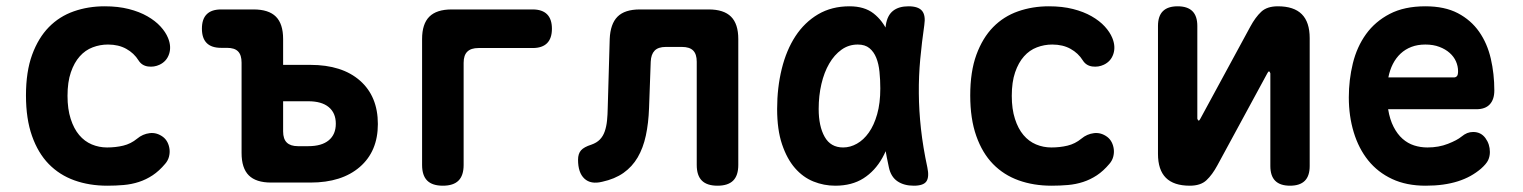

<svg xmlns="http://www.w3.org/2000/svg" viewBox="-20 -580 4840 610"><path d="M62.5 -276.8Q62.5 -352.4 82.1 -406.1Q101.8 -459.7 135.3 -493.9Q168.8 -528 214.5 -544Q260.2 -560 312.3 -560Q355.2 -560 389 -551.4Q422.9 -542.8 448.2 -528.3Q473.5 -513.8 489.9 -495.9Q506.2 -478.1 513.8 -459.6Q525 -432.4 517.3 -408.7Q509.6 -385.1 487 -374.4Q469.7 -366.2 450.2 -368.8Q430.7 -371.5 420.3 -387.9Q405.8 -411.2 381.2 -424.8Q356.7 -438.5 323.2 -438.5Q297.7 -438.5 274.4 -429.6Q251 -420.8 233.4 -401Q215.7 -381.2 205.1 -350.2Q194.5 -319.3 194.5 -275.5Q194.5 -233.5 204.6 -202.3Q214.6 -171.1 231.6 -151Q248.5 -130.9 271.5 -121.2Q294.5 -111.5 320.1 -111.5Q347.5 -111.5 371.6 -117.3Q395.8 -123.1 415.7 -139.5Q433.3 -154.3 455.7 -157Q478.1 -159.7 497.9 -145Q506.7 -138.3 512 -128Q517.2 -117.7 518.6 -105.9Q520 -94.1 516.8 -81.9Q513.5 -69.6 504.9 -59.7Q485.6 -36.7 464.8 -23Q444 -9.3 421.1 -1.9Q398.1 5.6 372.9 7.8Q347.8 10 320.9 10Q263.8 10 216.4 -7Q169 -24 134.9 -58.9Q100.9 -93.7 81.7 -148.1Q62.5 -202.4 62.5 -276.8Z M879.5 -373.9H965.8Q1066.7 -373.9 1123.6 -323.9Q1180.5 -273.9 1180.5 -185.9Q1180.5 -99.4 1123.3 -49.7Q1066 0 966.5 0H841.5Q793.3 0 770.4 -22.9Q747.5 -45.8 747.5 -94V-381Q747.5 -405.2 736.4 -416.6Q725.4 -428 701.2 -428H682.5Q652 -428 636.8 -443.2Q621.5 -458.5 621.5 -489Q621.5 -519.5 636.8 -534.7Q652 -550 682.5 -550H785.5Q833.7 -550 856.6 -527.1Q879.5 -504.2 879.5 -456ZM879.5 -162.6Q879.5 -138.4 891.3 -127Q903 -115.6 926.5 -115.6H959.5Q1002 -115.6 1024.4 -134.2Q1046.9 -152.8 1046.9 -187Q1046.9 -221.1 1024.4 -239.7Q1002 -258.3 959.5 -258.3H879.5Z M1387 10Q1353.5 10 1337.2 -6.3Q1321 -22.5 1321 -56V-456Q1321 -504 1344 -527Q1367 -550 1415 -550H1672.2Q1702.7 -550 1718.1 -534.6Q1733.5 -519.2 1733.5 -488.7Q1733.5 -458.2 1718.1 -442.8Q1702.7 -427.4 1672.2 -427.4H1500Q1476.5 -427.4 1464.8 -416Q1453 -404.6 1453 -380.4V-56Q1453 -22.5 1436.8 -6.3Q1420.5 10 1387 10Z M1917.1 -456Q1919.1 -504 1941.9 -527Q1964.8 -550 2012.8 -550H2231.6Q2279.6 -550 2302.6 -527Q2325.6 -504 2325.6 -456V-56Q2325.6 -22.5 2309.4 -6.3Q2293.1 10 2259.6 10Q2226.1 10 2209.8 -6.3Q2193.6 -22.5 2193.6 -56V-383.9Q2193.6 -408.1 2182.2 -419.5Q2170.8 -430.9 2146.6 -430.9H2095.4Q2071.2 -430.9 2059.8 -419.1Q2048.4 -407.4 2047.4 -383.9L2042.1 -237.2Q2040.4 -188.8 2031.9 -149.3Q2023.4 -109.8 2006 -80Q1988.5 -50.2 1960.9 -30.7Q1933.2 -11.2 1893.2 -2.5Q1856.9 6.4 1836.7 -12.5Q1816.5 -31.3 1816.5 -72.4Q1816.5 -91.5 1825.9 -102.3Q1835.3 -113 1858.8 -120.4Q1875.7 -126.3 1885.9 -136.8Q1896.1 -147.3 1901.4 -162.8Q1906.7 -178.2 1908.6 -197.1Q1910.5 -216.1 1910.8 -237.2Z M2633.6 10Q2597.6 10 2564.3 -3.4Q2531.1 -16.8 2505.6 -46.1Q2480.2 -75.3 2464.6 -121.6Q2449 -167.8 2449 -233.8Q2449 -301.4 2463.7 -361.2Q2478.4 -420.9 2507.2 -465Q2536.1 -509.1 2579.2 -534.6Q2622.4 -560 2679 -560Q2726.3 -560 2755.4 -537.3Q2784.5 -514.5 2800.8 -477.7Q2817.1 -440.9 2822.5 -394.3Q2828 -347.7 2828 -301Q2828 -234.1 2817.4 -177.2Q2806.8 -120.4 2783.4 -78.6Q2760 -36.8 2723.2 -13.4Q2686.4 10 2633.6 10ZM2658.7 -111.5Q2681.3 -111.5 2702.5 -123.5Q2723.8 -135.4 2740.3 -158.8Q2756.9 -182.1 2766.8 -217.1Q2776.8 -252.1 2776.8 -298.9Q2776.8 -326.4 2774.2 -351.7Q2771.7 -377.1 2764 -396.2Q2756.4 -415.3 2742.4 -426.9Q2728.4 -438.5 2705.2 -438.5Q2676.3 -438.5 2653.5 -422.1Q2630.7 -405.8 2614.6 -378.1Q2598.4 -350.4 2589.7 -313.2Q2581 -276 2581 -233.9Q2581 -179 2600 -145.3Q2619 -111.5 2658.7 -111.5ZM2794.4 -500.6Q2799.1 -531.2 2817.3 -545.6Q2835.6 -560 2866.4 -560Q2897.4 -560 2909.4 -545.6Q2921.3 -531.3 2916.6 -500.6Q2908.7 -445.8 2903.7 -392.1Q2898.7 -338.5 2899.2 -283.5Q2899.6 -228.5 2906 -170.5Q2912.4 -112.5 2926.3 -48Q2932.7 -17.6 2923.3 -3.8Q2913.9 10 2883.2 10Q2851.8 10 2831.1 -4.2Q2810.5 -18.3 2804.1 -48Q2789.9 -112.5 2783.6 -170.5Q2777.4 -228.5 2777.1 -283.5Q2776.8 -338.5 2781.8 -392.1Q2786.8 -445.8 2794.4 -500.6Z M3062.5 -276.8Q3062.5 -352.4 3082.1 -406.1Q3101.8 -459.7 3135.3 -493.9Q3168.8 -528 3214.5 -544Q3260.2 -560 3312.3 -560Q3355.2 -560 3389 -551.4Q3422.9 -542.8 3448.2 -528.3Q3473.5 -513.8 3489.9 -495.9Q3506.2 -478.1 3513.8 -459.6Q3525 -432.4 3517.3 -408.7Q3509.6 -385.1 3487 -374.4Q3469.7 -366.2 3450.2 -368.8Q3430.7 -371.5 3420.3 -387.9Q3405.8 -411.2 3381.2 -424.8Q3356.7 -438.5 3323.2 -438.5Q3297.7 -438.5 3274.4 -429.6Q3251 -420.8 3233.4 -401Q3215.7 -381.2 3205.1 -350.2Q3194.5 -319.3 3194.5 -275.5Q3194.5 -233.5 3204.6 -202.3Q3214.6 -171.1 3231.6 -151Q3248.5 -130.9 3271.5 -121.2Q3294.5 -111.5 3320.1 -111.5Q3347.5 -111.5 3371.6 -117.3Q3395.8 -123.1 3415.7 -139.5Q3433.3 -154.3 3455.7 -157Q3478.1 -159.7 3497.9 -145Q3506.7 -138.3 3512 -128Q3517.2 -117.7 3518.6 -105.9Q3520 -94.1 3516.8 -81.9Q3513.5 -69.6 3504.9 -59.7Q3485.6 -36.7 3464.8 -23Q3444 -9.3 3421.1 -1.9Q3398.1 5.6 3372.9 7.8Q3347.8 10 3320.9 10Q3263.8 10 3216.4 -7Q3169 -24 3134.9 -58.9Q3100.9 -93.7 3081.7 -148.1Q3062.5 -202.4 3062.5 -276.8Z M3659 -497.5Q3659 -528.9 3674.5 -544.4Q3690.1 -560 3721.5 -560Q3752.9 -560 3768.5 -544.4Q3784 -528.9 3784 -497.5V-203Q3786 -197 3788 -197Q3790 -197 3790.9 -198.5Q3791.7 -200 3793.7 -203L3952.3 -495.3Q3968.5 -525.3 3987 -542.6Q4005.5 -560 4039.9 -560Q4090.8 -560 4115.9 -534.9Q4141 -509.8 4141 -458.9V-52.5Q4141 -21.1 4125.5 -5.6Q4109.9 10 4078.5 10Q4047.1 10 4031.5 -5.6Q4016 -21.1 4016 -52.5V-347Q4014 -353 4012 -353Q4010 -353 4009.1 -351.5Q4008.3 -350 4006.3 -347L3847.7 -54.7Q3831.5 -24.7 3813 -7.4Q3794.5 10 3760.1 10Q3709.2 10 3684.1 -15.1Q3659 -40.2 3659 -91.1Z M4660.4 -160.7Q4685 -160.7 4699.3 -141.3Q4713.5 -121.8 4713.5 -97.1Q4713.5 -83.2 4708 -71.2Q4702.4 -59.2 4684.8 -43.7Q4669.5 -30.8 4651.5 -20.8Q4633.5 -10.9 4611.6 -3.9Q4589.7 3 4564.4 6.5Q4539.1 10 4509.2 10Q4448.4 10 4402.9 -11.3Q4357.4 -32.5 4326.9 -70.4Q4296.5 -108.3 4280.9 -159.8Q4265.3 -211.2 4265.3 -270.6Q4265.3 -326.2 4278.1 -378.7Q4291 -431.2 4319.9 -471.4Q4348.8 -511.6 4395.2 -535.8Q4441.7 -560 4508.5 -560Q4569.9 -560 4611.7 -538.1Q4653.4 -516.2 4679.3 -479.2Q4705.2 -442.2 4716.4 -393.7Q4727.6 -345.3 4727.6 -292.6Q4727.6 -264.1 4713.2 -248.5Q4698.8 -233 4670.8 -233H4390.2Q4395.6 -200 4407.6 -176.9Q4419.5 -153.7 4436 -139.1Q4452.5 -124.5 4472.7 -118Q4492.9 -111.5 4515.1 -111.5Q4551 -111.5 4580.3 -123.1Q4609.6 -134.6 4623.2 -145.9Q4632.6 -153.6 4641.4 -157.2Q4650.3 -160.7 4660.4 -160.7ZM4599.2 -334Q4604.9 -334 4608.6 -337.9Q4612.4 -341.8 4612.4 -353.7Q4612.4 -369.8 4605.8 -384.8Q4599.2 -399.9 4585.8 -411.8Q4572.4 -423.8 4553 -431.1Q4533.7 -438.5 4508.5 -438.5Q4483.8 -438.5 4464.2 -431Q4444.6 -423.5 4429.9 -409.8Q4415.2 -396.1 4405.4 -377Q4395.6 -357.9 4390.9 -334Z"/></svg>

Font: Maple Mono
Style: Regular
Weight: 400
Monospace: yes
Designer: subframe7536
Version: Version 7.300